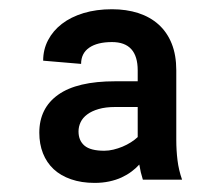

<svg xmlns="http://www.w3.org/2000/svg" viewBox="-20 -742 489 424"><path d="M287.6 -378.6Q280.2 -370.4 270.4 -363.1Q260.7 -355.8 248.4 -350.1Q236.2 -344.5 221.2 -341.3Q206.3 -338.1 188.9 -338.1Q159.8 -338.1 136.9 -346.1Q114 -354 98.5 -368.4Q83.1 -382.8 74.9 -403.4Q66.8 -424 66.8 -448.9Q66.8 -503.2 108.5 -532.8Q150.2 -562.5 234.4 -562.5H284.1V-586.6Q284.1 -649.1 227.3 -649.1Q195 -649.1 177 -636.7Q159.1 -624.3 159.1 -600.9L75.3 -608Q75.3 -632.5 86.1 -653.2Q96.9 -674 116.7 -689.3Q136.4 -704.5 164.6 -713.1Q192.8 -721.6 227.3 -721.6Q259.2 -721.6 285.5 -713.1Q311.8 -704.5 330.4 -687.7Q349.1 -670.8 359.2 -645.6Q369.3 -620.4 369.3 -586.6V-433.2Q369.3 -409.8 372 -388.1Q374.6 -366.5 382.1 -345.2H295.5Q293 -353 291 -361.3Q289.1 -369.7 287.6 -378.6ZM234.4 -505.7Q213.1 -505.7 197.8 -501.2Q182.5 -496.8 172.6 -489.3Q162.6 -481.9 158 -472.1Q153.4 -462.4 153.4 -451.7Q153.4 -431.5 166.7 -420.3Q180 -409.1 210.2 -409.1Q220.2 -409.1 230.5 -411.6Q240.8 -414.1 250.5 -418.1Q260.3 -422.2 269 -427.7Q277.7 -433.2 284.1 -439.3V-505.7Z"/></svg>

Font: Fast_Sans
Style: Regular
Weight: 400
Designer: Rasmus Andersson
Foundry: rsms
Version: Version 3.018;git-588b23468